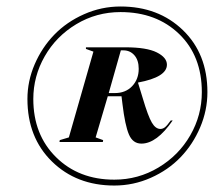

<svg xmlns="http://www.w3.org/2000/svg" viewBox="-20 -744 655 588"><path d="M349.1 -724.1Q465.3 -724.1 540.3 -651.6Q615.2 -579.1 615.2 -461.9Q615.2 -406.2 593 -354Q570.8 -301.8 533 -262.5Q495.1 -223.1 441.9 -199.5Q388.7 -175.8 330.1 -175.8Q214.4 -175.8 139.2 -249.3Q64 -322.8 64 -440.9Q64 -495.6 86.2 -547.1Q108.4 -598.6 146.2 -637.7Q184.1 -676.8 237.3 -700.4Q290.5 -724.1 349.1 -724.1ZM82 -440.9Q82 -331.5 151.6 -262.7Q221.2 -193.8 330.1 -193.8Q403.3 -193.8 465.3 -231Q527.3 -268.1 562.7 -329.6Q598.1 -391.1 598.1 -461.9Q598.1 -572.8 528.6 -639.9Q459 -707 349.1 -707Q275.4 -707 213.6 -669.9Q151.9 -632.8 116.9 -571.5Q82 -510.3 82 -440.9ZM162.1 -309.1 163.1 -314.9 190.9 -323.2 266.1 -585.9 243.2 -594.2V-599.1H363.8Q429.2 -599.1 460.2 -583.5Q491.2 -567.9 491.2 -545.9Q491.2 -507.8 402.8 -491.2V-490.2L417 -443.8Q433.6 -387.7 445.1 -368.4Q456.5 -349.1 471.2 -349.1Q478.5 -349.1 485.1 -354.2Q491.7 -359.4 502.9 -375H508.8Q460 -304.2 413.1 -304.2Q386.7 -304.2 374.8 -332.3Q362.8 -360.4 355 -425.8L352.1 -449.2H310.1L272.9 -323.2L295.9 -314.9L294.9 -309.1ZM313 -459H332Q364.7 -459 384.8 -480.2Q404.8 -501.5 404.8 -533.2Q404.8 -559.6 391.6 -574.7Q378.4 -589.8 357.9 -589.8H350.1Z"/></svg>

Font: Nyght Serif Medium Italic
Style: Regular
Weight: 500
Italic angle: -16°
Designer: Maksym Kobuzan
Version: Version 0.410;Glyphs 3.1.2 (3151)